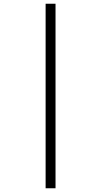

<svg xmlns="http://www.w3.org/2000/svg" viewBox="-20 -763 540 1027"><path d="M277 -743V244H224V-743Z"/></svg>

Font: Lekton
Style: Regular
Weight: 400
Designer: Paolo Mazzetti, Luciano Perondi, Raffaele Flato, Elena Papassissa, Emilio Macchia, Michela Povoleri, Tobias Seemiller, R
Version: Version 34.000